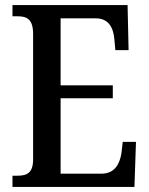

<svg xmlns="http://www.w3.org/2000/svg" viewBox="-20 -734 586 754"><path d="M29 0H508L514 -177H462L457 -133C450 -89 430 -52 378 -52H218V-348H423V-399H218V-662H356C406 -662 425 -626 429 -581L433 -537H485L481 -714H29V-670H49C83 -670 110 -661 110 -601V-108C110 -55 86 -44 49 -44H29Z"/></svg>

Font: Noto Serif Myanmar Condensed Medium
Style: Regular
Weight: 500
Width: 3
Designer: Ben Mitchell and the Monotype Design Team
Foundry: Monotype Imaging Inc.
Version: Version 2.106